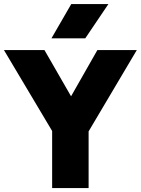

<svg xmlns="http://www.w3.org/2000/svg" viewBox="-28 -954 714 974"><path d="M236.5 0V-289.5L-8 -700H197.5L332.5 -465.5L466 -700H666L421.5 -287.5V0ZM233 -759.5 333.5 -933.5H522L404.5 -759.5Z"/></svg>

Font: Geologica Roman ExtraBold
Style: Regular
Weight: 800
Designer: Sindre Bremnes, Frode Helland
Foundry: Monokrom Skriftforlag AS
Version: Version 1.010;gftools[0.9.28]